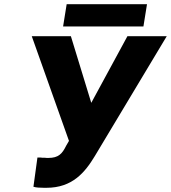

<svg xmlns="http://www.w3.org/2000/svg" viewBox="-20 -883 813 913"><path d="M131 -711 308 -213 294 -189C276 -152 258 -132 210 -132H202C200 -132 196 -133 190 -133H180C178 -133 177 -134 171 -134H158L139 5C145 7 156 9 162 9C170 9 179 10 189 10H201C324 10 384 -63 431 -141L773 -711H586L414 -394L317 -711ZM280 -757H662L679 -863H297Z"/></svg>

Font: Asimov Pro
Style: UltObl
Weight: 900
Designer: Google
Version: Version 2.000980; 2014